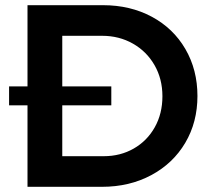

<svg xmlns="http://www.w3.org/2000/svg" viewBox="-20 -720 813 740"><path d="M741 -350Q741 -249 694 -169.5Q647 -90 563 -45Q479 0 373 0H86V-314H15V-387H86V-700H377Q482 -700 565 -655.5Q648 -611 694.5 -531Q741 -451 741 -350ZM606 -349Q606 -416 575.5 -469Q545 -522 492 -552Q439 -582 374 -582H220V-387H409V-314H220V-118H380Q444 -118 495.5 -147.5Q547 -177 576.5 -229.5Q606 -282 606 -349Z"/></svg>

Font: Gontserrat Medium
Style: Regular
Weight: 500
Designer: Julieta Ulanovsky
Foundry: Julieta Ulanovsky
Version: Version 6.001